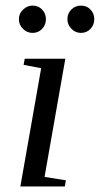

<svg xmlns="http://www.w3.org/2000/svg" viewBox="-20 -670 359 690"><path d="M140.1 -34.2 216.8 -22 212.9 0H53.2L127.9 -424.8L64.9 -437L68.8 -459H214.8ZM318.8 -601.1Q318.8 -580.6 305.2 -566.2Q291.5 -551.8 271 -551.8Q250.5 -551.8 236.3 -566.9Q222.2 -582 222.2 -601.1Q222.2 -621.6 236.3 -635.7Q250.5 -649.9 271 -649.9Q291.5 -649.9 305.2 -635.7Q318.8 -621.6 318.8 -601.1ZM145 -601.1Q145 -580.6 131.3 -566.2Q117.7 -551.8 97.2 -551.8Q77.1 -551.8 62.5 -566.4Q47.9 -581.1 47.9 -601.1Q47.9 -621.6 63 -635.7Q78.1 -649.9 97.2 -649.9Q117.7 -649.9 131.3 -635.7Q145 -621.6 145 -601.1Z"/></svg>

Font: Tinos
Style: Italic
Weight: 400
Italic angle: -16.333°
Designer: Steve Matteson
Foundry: Monotype Imaging Inc.
Version: Version 1.32